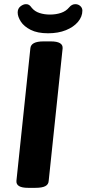

<svg xmlns="http://www.w3.org/2000/svg" viewBox="-20 -901 416 923"><path d="M115 2Q56 2 59 -32L126 -669Q129 -702 189 -702H224Q284 -702 281 -668L214 -31Q213 -14 197.5 -6Q182 2 150 2ZM211 -741Q160 -741 127.5 -757.5Q95 -774 80 -797.5Q65 -821 65 -841Q65 -860 78.5 -870.5Q92 -881 105 -881Q114 -881 120 -877Q126 -873 133 -863Q147 -846 170 -838.5Q193 -831 220 -831Q249 -831 273 -839Q297 -847 312 -865Q325 -881 342 -881Q356 -881 366 -872Q376 -863 376 -850Q376 -821 355 -796Q334 -771 297 -756Q260 -741 211 -741Z"/></svg>

Font: Asap Expanded Expanded Regular
Style: Bold Italic
Weight: 700
Width: 7
Italic angle: -6°
Designer: Pablo Cosgaya
Foundry: Omnibus-Type
Version: Version 3.001; ttfautohint (v1.8.4.7-5d5b)